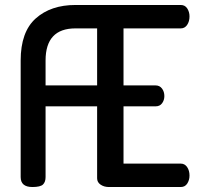

<svg xmlns="http://www.w3.org/2000/svg" viewBox="-20 -751 801 771"><path d="M63 -40V-508Q63 -623 123.5 -677Q184 -731 283 -731H706Q723 -731 732 -717Q741 -703 741 -685Q741 -665 731.5 -651Q722 -637 706 -637H476V-408H605Q621 -408 630.5 -395.5Q640 -383 640 -365Q640 -349 631 -336.5Q622 -324 605 -324H476V-94H706Q722 -94 731.5 -80Q741 -66 741 -46Q741 -28 732 -14Q723 0 706 0H417Q398 0 384 -9.5Q370 -19 370 -35V-324H163V-40Q163 -20 152.5 -10Q142 0 110 0Q63 0 63 -40ZM163 -408H370V-637H283Q163 -637 163 -508Z"/></svg>

Font: TerminalDosisSemiBold
Style: Bold
Weight: 600
Designer: EdgarTolentino, PabloImpallari, IginoMarini
Foundry: EdgarTolentino, PabloImpallari, IginoMarini
Version: Version 1.006